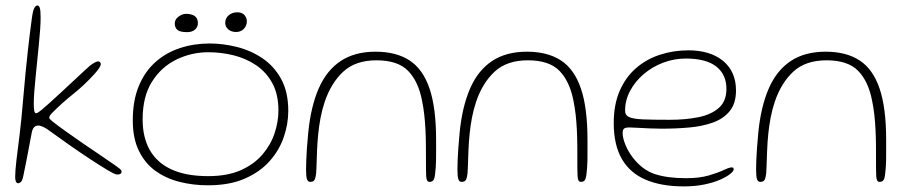

<svg xmlns="http://www.w3.org/2000/svg" viewBox="-20 -654 3314 702"><path d="M46 16Q42.5 16 40.2 13.2Q38 10.5 36.8 5.2Q35.5 0 35.5 -7.5Q35.5 -29.5 40.2 -69.2Q45 -109 51.8 -162.5Q58.5 -216 63.5 -279Q68.5 -338 73.2 -385.5Q78 -433 82 -470.5Q86 -508 89.8 -536Q93.5 -564 96 -583.5Q100 -614.5 105.2 -624.2Q110.5 -634 116.5 -634Q122.5 -634 125.5 -625.2Q128.5 -616.5 128.5 -590Q128.5 -571.5 126.8 -546Q125 -520.5 122 -491Q119 -461.5 116 -430.8Q113 -400 110 -370.8Q107 -341.5 105.2 -316.5Q103.5 -291.5 103.5 -274Q103.5 -258.5 105.2 -249.2Q107 -240 111.5 -240Q115 -240 120 -243.2Q125 -246.5 132.5 -252.5Q142 -260.5 161.8 -278.2Q181.5 -296 205.5 -318.2Q229.5 -340.5 252 -361.5Q274.5 -382.5 290.2 -397Q306 -411.5 308.5 -413.5Q317.5 -420.5 325.5 -425Q333.5 -429.5 339 -429.5Q344 -429.5 346.2 -426.2Q348.5 -423 348.5 -420.5Q348.5 -414 342 -404.2Q335.5 -394.5 324.5 -382.5Q286.5 -341 246.8 -309.5Q207 -278 170.5 -241Q160 -230 160 -224Q160 -221 162.8 -218.2Q165.5 -215.5 172 -210Q188.5 -196.5 218.8 -175Q249 -153.5 284.2 -129.2Q319.5 -105 351.5 -83.5Q383.5 -62 402.5 -48.5Q412.5 -41.5 418.5 -36.5Q424.5 -31.5 424.5 -26Q424.5 -23.5 422.8 -21Q421 -18.5 417.8 -17.2Q414.5 -16 410 -16Q402.5 -16 392.2 -21.5Q382 -27 372.5 -32.5Q347.5 -47.5 309.8 -72.2Q272 -97 232.8 -124.5Q193.5 -152 163.5 -174Q150.5 -184 139.2 -189.5Q128 -195 119.5 -195Q111 -195 104.8 -188.8Q98.5 -182.5 96 -168.5Q84.5 -106 77 -68.8Q69.5 -31.5 65.5 -12Q62 6 56.8 11Q51.5 16 46 16Z M740.5 23.5Q686 23.5 636.5 11Q587 -1.5 548.5 -29.2Q510 -57 487.8 -102.5Q465.5 -148 465.5 -214Q465.5 -286.5 487.5 -339.5Q509.5 -392.5 548.2 -427Q587 -461.5 638 -478.2Q689 -495 746.5 -495Q795 -495 845.5 -482.5Q896 -470 938.8 -441.5Q981.5 -413 1007.8 -365.5Q1034 -318 1034 -248.5Q1034 -200 1017.2 -151.8Q1000.5 -103.5 965 -64Q929.5 -24.5 874 -0.5Q818.5 23.5 740.5 23.5ZM741.5 -10Q812 -10 861 -32Q910 -54 940.2 -89.8Q970.5 -125.5 984.2 -167.5Q998 -209.5 998 -250Q998 -309 975.8 -349.8Q953.5 -390.5 916.5 -415.5Q879.5 -440.5 834 -451.8Q788.5 -463 741.5 -463Q680.5 -463 625.5 -436.5Q570.5 -410 536 -355.8Q501.5 -301.5 501.5 -217.5Q501.5 -151 528.2 -104.5Q555 -58 608.2 -34Q661.5 -10 741.5 -10ZM664 -536.5Q638 -536.5 628.5 -544.8Q619 -553 619 -568.5Q619 -583 632.8 -593.2Q646.5 -603.5 661 -603.5Q672.5 -603.5 682.2 -600.2Q692 -597 697.8 -589.5Q703.5 -582 703.5 -569Q703.5 -555.5 693.2 -546Q683 -536.5 664 -536.5ZM843 -537Q826 -537 814.8 -546.5Q803.5 -556 803.5 -570Q803.5 -587.5 816.2 -598.2Q829 -609 847.5 -609Q865 -609 873.8 -599Q882.5 -589 882.5 -576Q882.5 -560 871.5 -548.5Q860.5 -537 843 -537Z M1114.5 11Q1105 11 1102 0.2Q1099 -10.5 1099 -34.5Q1099 -49 1099.8 -68.2Q1100.5 -87.5 1102.2 -112.8Q1104 -138 1107 -169Q1116.5 -264.5 1145.2 -330.5Q1174 -396.5 1225.5 -430.8Q1277 -465 1353 -465Q1428.5 -465 1477.5 -433Q1526.5 -401 1550.5 -330.2Q1574.5 -259.5 1574.5 -142.5Q1574.5 -119.5 1574.5 -100.5Q1574.5 -81.5 1574.2 -66.5Q1574 -51.5 1573 -40Q1571 -10 1567 0.5Q1563 11 1550.5 11Q1544.5 11 1541.8 6Q1539 1 1538.2 -9.8Q1537.5 -20.5 1537.5 -37.5Q1537.5 -84 1537.2 -119Q1537 -154 1535.5 -181.8Q1534 -209.5 1531.2 -234.5Q1528.5 -259.5 1523 -286.5Q1509.5 -356.5 1472 -395Q1434.5 -433.5 1356.5 -433.5Q1279.5 -433.5 1234.8 -391.8Q1190 -350 1167 -281Q1157.5 -252.5 1152 -223.2Q1146.5 -194 1143.5 -164.2Q1140.5 -134.5 1139.2 -103.5Q1138 -72.5 1137 -40.5Q1136.5 -19 1134 -7.8Q1131.5 3.5 1127 7.2Q1122.5 11 1114.5 11Z M1668 11Q1658.5 11 1655.5 0.2Q1652.5 -10.5 1652.5 -34.5Q1652.5 -49 1653.2 -68.2Q1654 -87.5 1655.8 -112.8Q1657.5 -138 1660.5 -169Q1670 -264.5 1698.8 -330.5Q1727.5 -396.5 1779 -430.8Q1830.5 -465 1906.5 -465Q1982 -465 2031 -433Q2080 -401 2104 -330.2Q2128 -259.5 2128 -142.5Q2128 -119.5 2128 -100.5Q2128 -81.5 2127.8 -66.5Q2127.5 -51.5 2126.5 -40Q2124.5 -10 2120.5 0.5Q2116.5 11 2104 11Q2098 11 2095.2 6Q2092.5 1 2091.8 -9.8Q2091 -20.5 2091 -37.5Q2091 -84 2090.8 -119Q2090.5 -154 2089 -181.8Q2087.5 -209.5 2084.8 -234.5Q2082 -259.5 2076.5 -286.5Q2063 -356.5 2025.5 -395Q1988 -433.5 1910 -433.5Q1833 -433.5 1788.2 -391.8Q1743.5 -350 1720.5 -281Q1711 -252.5 1705.5 -223.2Q1700 -194 1697 -164.2Q1694 -134.5 1692.8 -103.5Q1691.5 -72.5 1690.5 -40.5Q1690 -19 1687.5 -7.8Q1685 3.5 1680.5 7.2Q1676 11 1668 11Z M2480 27.5Q2398.5 27.5 2341.2 3.2Q2284 -21 2254 -72.2Q2224 -123.5 2224 -204.5Q2224 -271.5 2245.5 -321.2Q2267 -371 2304.5 -404Q2342 -437 2391.8 -453.5Q2441.5 -470 2497.5 -470Q2536 -470 2567.8 -460.5Q2599.5 -451 2622.8 -432.2Q2646 -413.5 2658.5 -386.2Q2671 -359 2671 -323.5Q2671 -276 2648.2 -248Q2625.5 -220 2586.8 -206Q2548 -192 2499.5 -187.8Q2451 -183.5 2399.5 -183.5Q2380.5 -183.5 2355.8 -184.5Q2331 -185.5 2310 -186.8Q2289 -188 2281 -188Q2266.5 -188 2261.5 -183.5Q2256.5 -179 2256.5 -167Q2256.5 -150.5 2266.2 -125.8Q2276 -101 2294 -77.5Q2329 -32.5 2374.5 -17.5Q2420 -2.5 2488.5 -2.5Q2537.5 -2.5 2571.5 -12.5Q2605.5 -22.5 2626 -32.2Q2646.5 -42 2655.5 -42Q2659.5 -42 2661 -40.2Q2662.5 -38.5 2662.5 -34.5Q2662.5 -28.5 2650 -18.2Q2637.5 -8 2614 2.5Q2590.5 13 2556.8 20.2Q2523 27.5 2480 27.5ZM2429 -216Q2487 -216 2533.8 -225.5Q2580.5 -235 2608.2 -259.5Q2636 -284 2636 -329Q2636 -381.5 2598.8 -410.8Q2561.5 -440 2487.5 -440Q2444.5 -440 2404.5 -424.8Q2364.5 -409.5 2333.2 -382.8Q2302 -356 2283.8 -321.8Q2265.5 -287.5 2265.5 -249Q2265.5 -232.5 2280.5 -225.8Q2295.5 -219 2331.2 -217.5Q2367 -216 2429 -216Z M2760 11Q2750.5 11 2747.5 0.2Q2744.5 -10.5 2744.5 -34.5Q2744.5 -49 2745.2 -68.2Q2746 -87.5 2747.8 -112.8Q2749.5 -138 2752.5 -169Q2762 -264.5 2790.8 -330.5Q2819.5 -396.5 2871 -430.8Q2922.5 -465 2998.5 -465Q3074 -465 3123 -433Q3172 -401 3196 -330.2Q3220 -259.5 3220 -142.5Q3220 -119.5 3220 -100.5Q3220 -81.5 3219.8 -66.5Q3219.5 -51.5 3218.5 -40Q3216.5 -10 3212.5 0.5Q3208.5 11 3196 11Q3190 11 3187.2 6Q3184.5 1 3183.8 -9.8Q3183 -20.5 3183 -37.5Q3183 -84 3182.8 -119Q3182.5 -154 3181 -181.8Q3179.5 -209.5 3176.8 -234.5Q3174 -259.5 3168.5 -286.5Q3155 -356.5 3117.5 -395Q3080 -433.5 3002 -433.5Q2925 -433.5 2880.2 -391.8Q2835.5 -350 2812.5 -281Q2803 -252.5 2797.5 -223.2Q2792 -194 2789 -164.2Q2786 -134.5 2784.8 -103.5Q2783.5 -72.5 2782.5 -40.5Q2782 -19 2779.5 -7.8Q2777 3.5 2772.5 7.2Q2768 11 2760 11Z"/></svg>

Font: Gluten Thin
Style: Regular
Weight: 100
Designer: Tyler Finck
Foundry: Etcetera Type Company
Version: Version 1.300